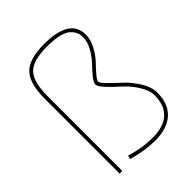

<svg xmlns="http://www.w3.org/2000/svg" viewBox="-217 -878 1006 1006"><g transform="rotate(-45 286.0 -375.0)"><path d="M526 -160Q526 -78 478 -34Q430 10 341 10Q266 10 178 -15L184 -35Q268 -10 341 -10Q422 -10 464 -48Q506 -86 506 -160Q506 -198 478 -241.5Q450 -285 416 -315Q382 -345 354 -375Q326 -405 326 -420Q326 -434 346.5 -459.5Q367 -485 391 -509.5Q415 -534 435.5 -570Q456 -606 456 -640Q456 -659 450.5 -674Q445 -689 428.5 -705.5Q412 -722 376 -731Q340 -740 286 -740Q184 -740 145 -700Q106 -660 106 -555V0H86V-555Q86 -668 130.5 -714Q175 -760 286 -760Q476 -760 476 -640Q476 -604 456 -566Q436 -528 411.5 -502.5Q387 -477 367 -453.5Q347 -430 347 -420Q347 -410 375 -382Q403 -354 436.5 -323Q470 -292 498 -247Q526 -202 526 -160Z"/></g></svg>

Font: M PLUS 1p Thin
Style: Regular
Weight: 250
Version: Version 1.062